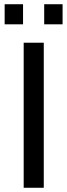

<svg xmlns="http://www.w3.org/2000/svg" viewBox="-20 -888 318 908"><path d="M92 0V-686H187V0ZM189 -773V-868H276V-773ZM2 -773V-868H89V-773Z"/></svg>

Font: Archivo VF Beta
Style: Regular
Weight: 400
Designer: Hector Gatti
Foundry: Omnibus-Type
Version: Version 1.002